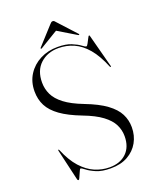

<svg xmlns="http://www.w3.org/2000/svg" viewBox="-157 -943 854 1046"><g transform="rotate(-20 270.0 -420.0)"><path d="M302 11Q251 11 218.8 -3Q186.5 -17 169 -31Q151.5 -45 145 -45Q143 -45 139 -36.5Q135 -28 130.2 -17Q125.5 -6 121.5 2.5Q117.5 11 114.5 11Q113 11 111.2 9.5Q109.5 8 108.5 6L66 -177Q66 -178.5 66 -180Q66 -181.5 66.5 -182Q67.5 -183 69 -182.2Q70.5 -181.5 71.5 -179.5Q99.5 -112 135.5 -72Q171.5 -32 212.8 -14.2Q254 3.5 298.5 3.5Q359.5 3.5 395.8 -31.5Q432 -66.5 432 -128.5Q432 -164.5 416 -196.5Q400 -228.5 361.2 -257.5Q322.5 -286.5 254 -312.5Q180 -341 136.2 -372.5Q92.5 -404 73.2 -441.2Q54 -478.5 54 -524.5Q54 -580 80.8 -621.8Q107.5 -663.5 152.8 -686.8Q198 -710 253.5 -710Q302.5 -710 333.2 -697.2Q364 -684.5 380.8 -671.8Q397.5 -659 404 -659Q408 -659 414.8 -671.8Q421.5 -684.5 428 -697.2Q434.5 -710 436.5 -710Q438 -710 439.2 -709.2Q440.5 -708.5 441 -705.5L491.5 -514Q491.5 -512.5 491.8 -511Q492 -509.5 491 -508.5Q490 -508 488.8 -508.8Q487.5 -509.5 486 -511Q457 -582.5 421.5 -624.2Q386 -666 344.5 -684.2Q303 -702.5 256 -702.5Q192.5 -702.5 150.8 -664.2Q109 -626 109 -556Q109 -519 124.8 -486Q140.5 -453 178.8 -423.8Q217 -394.5 284.5 -368.5Q361.5 -339 405.2 -306.8Q449 -274.5 467.2 -238.5Q485.5 -202.5 485.5 -161Q485.5 -113 463.8 -74Q442 -35 401.2 -12Q360.5 11 302 11ZM287 -802H267L381.5 -733Q386.5 -730 388 -731.5Q389.5 -732.5 389.2 -734.2Q389 -736 387 -738L294 -839.5Q289.5 -845.5 286 -848.2Q282.5 -851 277 -851Q272.5 -851 268.8 -848.2Q265 -845.5 260 -839.5L167.5 -738Q165.5 -736 165.5 -734.2Q165.5 -732.5 166.5 -731.5Q168 -730 173 -733Z"/></g></svg>

Font: Fraunces 120pt Light
Style: Regular
Weight: 300
Version: Version 1.000;[b76b70a41]